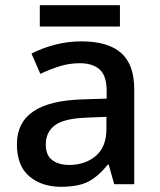

<svg xmlns="http://www.w3.org/2000/svg" viewBox="-20 -708 615 738"><path d="M293 -549Q395 -549 445.5 -504.5Q496 -460 496 -365V0H419L398 -75H394Q359 -31 320.5 -10.5Q282 10 214 10Q141 10 93 -30Q45 -70 45 -154Q45 -236 107 -279Q169 -322 297 -326L390 -329V-358Q390 -417 363 -441Q336 -465 287 -465Q246 -465 208 -453Q170 -441 135 -424L101 -502Q139 -522 189 -535.5Q239 -549 293 -549ZM317 -256Q226 -253 191 -226.5Q156 -200 156 -153Q156 -111 181 -92.5Q206 -74 246 -74Q307 -74 348 -108.5Q389 -143 389 -212V-259ZM441 -688V-606H133V-688Z"/></svg>

Font: Noto Sans Javanese Medium
Style: Regular
Weight: 500
Version: Version 2.004